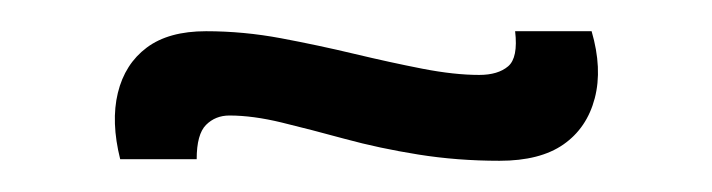

<svg xmlns="http://www.w3.org/2000/svg" viewBox="-20 -356 456 123"><path d="M300 -253Q273 -253 248 -257Q223 -261 201 -267Q179 -273 160.5 -277.5Q142 -282 127 -282Q118 -282 112 -276Q106 -270 106 -254H57Q51 -278 55.5 -296.5Q60 -315 74 -325.5Q88 -336 112 -336Q136 -336 160 -331.5Q184 -327 207 -321.5Q230 -316 250.5 -312Q271 -308 287 -308Q299 -308 305.5 -313.5Q312 -319 310 -336H359Q366 -312 361 -293Q356 -274 341 -263.5Q326 -253 300 -253Z"/></svg>

Font: Bricolage Grotesque SemiCondensed ExtraLight
Style: Regular
Weight: 250
Width: 4
Designer: Mathieu Triay
Foundry: Atelier Triay
Version: Version 1.000;gftools[0.9.30]